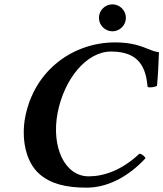

<svg xmlns="http://www.w3.org/2000/svg" viewBox="-20 -853 751 883"><path d="M378 10C471 10 566 -36 649 -125C646 -134 632 -146 621 -146C538 -68 455 -42 388 -42C277 -42 215 -178 245 -334C275 -489 377 -616 491 -616C623 -616 651 -539 659 -453C670 -449 690 -452 702 -458C707 -510 709 -558 711 -613C663 -618 627 -658 509 -658C321 -658 139 -535 96 -315C78 -221 95 -111 161 -53C213 -7 285 10 378 10ZM435 -771C435 -737 463 -709 497 -709C531 -709 559 -737 559 -771C559 -805 531 -833 497 -833C463 -833 435 -805 435 -771Z"/></svg>

Font: Libertinus Serif
Style: Bold Italic
Weight: 700
Italic angle: -12°
Designer: Philipp H. Poll, Khaled Hosny
Foundry: Caleb Maclennan
Version: Version 7.050;RELEASE